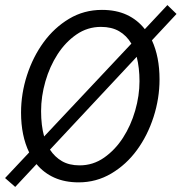

<svg xmlns="http://www.w3.org/2000/svg" viewBox="-23 -707 716 757"><path d="M287 12Q233 12 191.5 -6.5Q150 -25 121 -60L37 30L-3 -5L92 -106Q60 -172 60 -263Q60 -338 83.5 -410.5Q107 -483 149 -540.5Q191 -598 249.5 -633Q308 -668 379 -668Q435 -668 477 -648.5Q519 -629 548 -592L637 -687L673 -652L576 -548Q606 -483 606 -394Q606 -319 582.5 -246Q559 -173 517 -115.5Q475 -58 416 -23Q357 12 287 12ZM139 -269Q139 -212 151 -169L495 -535Q476 -567 446.5 -584Q417 -601 375 -601Q322 -601 278.5 -571Q235 -541 204 -493Q173 -445 156 -386Q139 -327 139 -269ZM291 -55Q344 -55 387.5 -85.5Q431 -116 462 -164Q493 -212 510 -271Q527 -330 527 -387Q527 -439 516 -483L174 -117Q193 -88 221.5 -71.5Q250 -55 291 -55Z"/></svg>

Font: TypoPRO Source Sans Pro
Style: Italic
Weight: 400
Italic angle: -11°
Designer: Paul D. Hunt
Foundry: Adobe Systems Incorporated
Version: Version 1.075;PS 2.000;hotconv 1.0.86;makeotf.lib2.5.63406